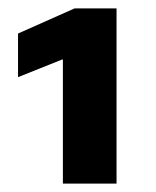

<svg xmlns="http://www.w3.org/2000/svg" viewBox="-20 -836 372 458"><path d="M130 -694H128L23 -652V-756L158 -816H258V-398H130Z"/></svg>

Font: Murecho ExtraBold
Style: Regular
Weight: 800
Designer: Neil Summerour
Foundry: Positype
Version: Version 1.010; ttfautohint (v1.8.3)